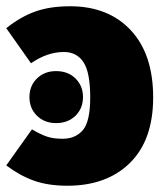

<svg xmlns="http://www.w3.org/2000/svg" viewBox="-33 -574 524 613"><path d="M456 -263Q456 -127 382 -54Q308 19 182 19Q120 19 74.5 2.5Q29 -14 -13 -46L69 -161Q98 -144 118 -137.5Q138 -131 167 -131Q208 -131 231.5 -158.5Q255 -186 255 -263Q255 -343 233.5 -375.5Q212 -408 171 -408Q118 -408 66 -372L-13 -484Q32 -520 79 -537Q126 -554 191 -554Q313 -554 384.5 -477.5Q456 -401 456 -263ZM232 -264Q232 -228 208 -204.5Q184 -181 146 -181Q109 -181 85 -204.5Q61 -228 61 -264Q61 -300 85 -323.5Q109 -347 146 -347Q184 -347 208 -323.5Q232 -300 232 -264Z"/></svg>

Font: Fira Sans Condensed Black
Style: Regular
Weight: 900
Width: 3
Designer: Carrois Corporate & Edenspiekermann AG
Foundry: Carrois Corporate GbR & Edenspiekermann AG
Version: Version 4.203